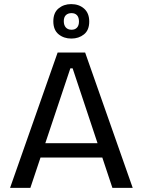

<svg xmlns="http://www.w3.org/2000/svg" viewBox="-20 -916 696 936"><path d="M29 0 261 -660H395L627 0H528L334 -583H323L128 0ZM139 -148V-218H529V-148ZM328 -728Q291 -728 265.5 -749Q240 -770 240 -812Q240 -854 265.5 -875Q291 -896 327 -896Q365 -896 390 -874Q415 -852 415 -811Q415 -769 389.5 -748.5Q364 -728 328 -728ZM329 -771Q346 -771 355.5 -781.5Q365 -792 365 -811Q365 -831 355.5 -841.5Q346 -852 329 -852Q311 -852 301 -842Q291 -832 291 -813Q291 -793 301 -782Q311 -771 329 -771Z"/></svg>

Font: Bricolage Grotesque 16pt
Style: Regular
Weight: 400
Version: Version 1.001;gftools[0.9.33.dev8+g029e19f]